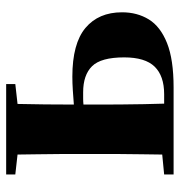

<svg xmlns="http://www.w3.org/2000/svg" viewBox="0 -586 586 626"><g transform="rotate(-90 293.0 -273.0)"><path d="M268.1 -30.8H298.8Q358.4 -30.8 388.7 -61.8Q418.9 -92.8 418.9 -161.1Q418.9 -236.8 390.1 -265.9Q361.3 -294.9 305.2 -294.9Q294.4 -294.9 284.7 -294.9Q274.9 -294.9 265.1 -293.9V-237.8Q265.1 -209 265.4 -171.6Q265.6 -134.3 266.4 -97.2Q267.1 -60.1 268.1 -30.8ZM332 -516.1 267.1 -508.8Q266.1 -470.2 265.6 -418.7Q265.1 -367.2 265.1 -325.2Q289.1 -327.1 312 -328.6Q335 -330.1 356 -330.1Q463.9 -330.1 514.9 -287.4Q565.9 -244.6 565.9 -168Q565.9 -118.7 542.7 -80.8Q519.5 -43 465.8 -21.5Q412.1 0 320.8 0H37.1V-30.8L102.1 -37.1Q102.5 -65.9 103 -102.1Q103.5 -138.2 103.8 -174.1Q104 -210 104 -237.8V-308.1Q104 -335.9 103.8 -371.8Q103.5 -407.7 103 -443.8Q102.5 -480 102.1 -508.8L37.1 -516.1V-545.9H332Z"/></g></svg>

Font: Source Han Serif JP Heavy
Style: Regular
Weight: 900
Designer: Ryoko NISHIZUKA  (kana & ideographs); Frank Grießhammer (Latin, Greek & Cyrillic); Wenlong ZHANG  (bopomofo); Sandoll Co
Foundry: Adobe Systems Incorporated
Version: Version 1.001;PS 1.001;hotconv 16.6.54;makeotf.lib2.5.65590